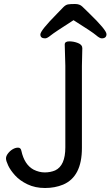

<svg xmlns="http://www.w3.org/2000/svg" viewBox="-20 -918 553 961"><path d="M348 -817Q251 -755 233.5 -740.5Q216 -726 206 -726Q182 -726 182 -745.5Q182 -765 265 -849Q285 -870 297 -882Q309 -894 320.5 -896Q332 -898 355.5 -898Q379 -898 392 -885Q405 -872 425 -853Q513 -768 513 -747Q513 -726 489 -726Q479 -726 460.5 -742Q442 -758 348 -817ZM392 -677 390 -588V-177Q390 -34 296 6Q255 23 205.5 23Q156 23 117.5 4.5Q79 -14 55.5 -40Q32 -66 21 -89.5Q10 -113 10 -125Q10 -137 20 -150Q30 -163 43.5 -171Q57 -179 70.5 -179Q84 -179 87 -163Q102 -94 148 -69Q176 -55 204 -55Q232 -55 256 -65Q307 -89 307 -180V-589L304 -695Q304 -711 326.5 -711Q349 -711 370.5 -702.5Q392 -694 392 -677Z"/></svg>

Font: ToneOZ-Pinyin-WenKai-Medium
Style: Medium
Weight: 700
Designer: Fontworks Inc.
Foundry: ToneOZ
Version: Version 0.240331